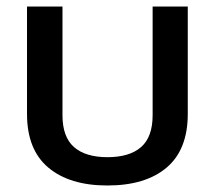

<svg xmlns="http://www.w3.org/2000/svg" viewBox="-20 -560 661 590"><path d="M310 10Q194 10 128.5 -45Q63 -100 63 -210V-540H172V-206Q172 -139 207.5 -108Q243 -77 310 -77Q378 -77 413.5 -108Q449 -139 449 -206V-540H557V-210Q557 -100 492 -45Q427 10 310 10Z"/></svg>

Font: Kanit
Style: Regular
Weight: 400
Designer: Katatrad Team
Foundry: CadsonDemak
Version: Version 2.000; ttfautohint (v1.8.3)